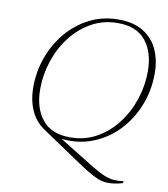

<svg xmlns="http://www.w3.org/2000/svg" viewBox="-94 -759 906 1034"><g transform="rotate(10 359.0 -242.0)"><path d="M404.5 124.5 179.5 -27Q129.5 -61 105.2 -116.8Q81 -172.5 81 -242Q81 -327 109.5 -405.8Q138 -484.5 190.2 -546.2Q242.5 -608 314 -644Q385.5 -680 471.5 -680Q553.5 -680 607 -647Q660.5 -614 686.5 -557Q712.5 -500 712.5 -428Q712.5 -333 679.2 -250.2Q646 -167.5 587 -106.2Q528 -45 449.5 -14.5Q371 16 280 6.5L470 124Q515 151.5 544.8 163Q574.5 174.5 598.5 175.5Q622.5 176.5 649 173.5L645.5 184Q604 196.5 566.5 196.5Q549 196.5 529.5 191.5Q510 186.5 480.8 171.2Q451.5 156 404.5 124.5ZM119.5 -238Q119.5 -135 169.8 -72.2Q220 -9.5 322.5 -9.5Q402 -9.5 466.8 -45.8Q531.5 -82 578 -142.8Q624.5 -203.5 649.2 -278.8Q674 -354 674 -432Q674 -535 624 -597.8Q574 -660.5 471 -660.5Q391.5 -660.5 326.8 -624.2Q262 -588 215.5 -527.2Q169 -466.5 144.2 -391.2Q119.5 -316 119.5 -238Z"/></g></svg>

Font: Newsreader Text ExtraLight
Style: Italic
Weight: 275
Italic angle: -17°
Designer: Hugues Gentile
Foundry: Production Type
Version: Version 1.001